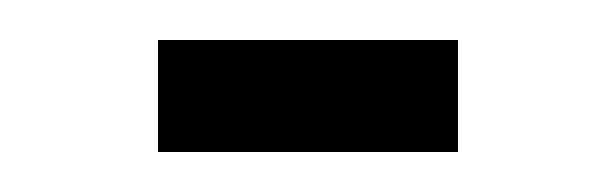

<svg xmlns="http://www.w3.org/2000/svg" viewBox="-20 -280 296 96"><path d="M59 -260H209V-204H59Z"/></svg>

Font: Fundamental  Brigade Scvhlank
Style: Regular
Weight: 100
Designer: Peter Wiegel, original typeface by Arno Drescher 1935
Foundry: Peter Wiegel
Version: Version 0.000 2012 initial release